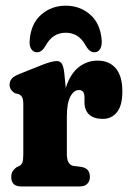

<svg xmlns="http://www.w3.org/2000/svg" viewBox="-20 -672 464 692"><path d="M211.5 -410.5 217 -355Q233 -405.5 263.2 -429.5Q293.5 -453.5 331.5 -453.5Q374 -453.5 397.5 -425.5Q421 -397.5 421 -343Q421 -291.5 401.5 -267.5Q382 -243.5 351 -243.5Q318 -243.5 301.2 -259.2Q284.5 -275 284.5 -303V-321.5Q284.5 -347.5 264.5 -347.5Q246 -347.5 233.5 -323.8Q221 -300 221 -253V-117Q221 -78 245 -74L274.5 -70Q304 -65 304 -34Q304 -19 294.5 -9.5Q285 0 267 0H56.5Q20.5 0 20.5 -34Q20.5 -46.5 25.5 -54.5Q30.5 -62.5 40.5 -70L50 -74Q57.5 -78.5 60.8 -86.8Q64 -95 64 -117V-296Q64 -314 60 -321.2Q56 -328.5 47 -333L35 -335.5Q14.5 -347 14.5 -366.5Q14.5 -379 22.2 -388.2Q30 -397.5 48 -404.5L133 -438.5Q168 -452 184.5 -452Q195.5 -452 202 -443.5Q208.5 -435 211.5 -410.5ZM217 -554Q169 -554 144 -506.5Q130.5 -483.5 113.5 -483.5Q100 -483.5 92.5 -495.5Q85 -507.5 87 -527Q91.5 -587 128.5 -619.2Q165.5 -651.5 217 -651.5Q268.5 -651.5 305.2 -619.2Q342 -587 346.5 -527Q348 -507.5 340.8 -495.5Q333.5 -483.5 320 -483.5Q303 -483.5 289.5 -506.5Q265 -554 217 -554Z"/></svg>

Font: Fraunces 144pt SuperSoft
Style: Bold
Weight: 700
Version: Version 1.000;[b76b70a41]